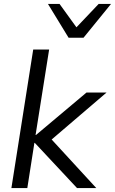

<svg xmlns="http://www.w3.org/2000/svg" viewBox="-20 -957 585 977"><path d="M38 0 149 -705H230L161 -270H163L420 -486H522L217 -225L220 -272L470 0H372L157 -230H155L119 0ZM329 -765 224 -937H283L369 -818L482 -937H545L405 -765Z"/></svg>

Font: Nunito Sans 12pt
Style: Italic
Weight: 400
Italic angle: -9°
Designer: Vernon Adams
Foundry: Vernon Adams
Version: Version 3.101;gftools[0.9.27]